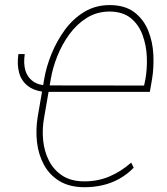

<svg xmlns="http://www.w3.org/2000/svg" viewBox="-20 -741 667 769"><path d="M53.7 -524.4H79.1Q73.7 -487.3 81.3 -460Q88.9 -432.6 111.3 -416Q133.8 -399.4 172.4 -397.9L167.5 -372.6Q122.1 -374.5 94.2 -394.8Q66.4 -415 56.9 -448.7Q47.4 -482.4 53.7 -524.4ZM318.8 8.8Q258.8 8.8 218.5 -15.6Q178.2 -40 156 -81.1Q133.8 -122.1 128.2 -171.6Q122.6 -221.2 130.9 -272.9L157.2 -425.3Q165.5 -474.1 186.5 -525.6Q207.5 -577.1 239.7 -621.3Q272 -665.5 317.1 -693.1Q362.3 -720.7 419.9 -720.7Q481 -720.2 518.1 -691.9Q555.2 -663.6 573.5 -618.7Q591.8 -573.7 594.2 -522Q596.7 -470.2 588.9 -423.3L580.1 -373H164.6L168.5 -398.9L557.1 -398.4L562.5 -424.3Q569.8 -465.3 568.1 -512Q566.4 -558.6 551 -600.6Q535.6 -642.6 503.7 -668.5Q471.7 -694.3 419.4 -694.8Q368.7 -694.8 328.1 -669.7Q287.6 -644.5 258.1 -604Q228.5 -563.5 209.7 -516.4Q190.9 -469.2 183.6 -425.3L157.2 -272.9Q148.4 -226.6 152.6 -181.2Q156.7 -135.7 175.8 -98.1Q194.8 -60.5 229.7 -37.6Q264.6 -14.6 318.8 -14.6Q372.1 -14.6 418.7 -34.4Q465.3 -54.2 505.4 -89.8L515.6 -69.3Q488.8 -42 457.5 -24.7Q426.3 -7.3 391.4 0.7Q356.4 8.8 318.8 8.8Z"/></svg>

Font: Roboto Condensed Thin
Style: Italic
Weight: 250
Italic angle: -12°
Designer: Christian Robertson
Foundry: Google
Version: Version 3.008; 2023